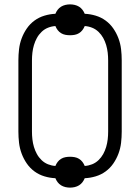

<svg xmlns="http://www.w3.org/2000/svg" viewBox="-20 -806 640 877"><path d="M300 51Q289 51 278.5 48.5Q268 46 259 40.5Q250 35 243.5 26.5Q237 18 233 8Q208 7 183 -0.5Q158 -8 137.5 -23Q117 -38 102.5 -59Q88 -80 79 -104Q70 -128 67 -153.5Q64 -179 64 -205V-530Q64 -556 67 -581.5Q70 -607 79 -631Q88 -655 102.5 -676Q117 -697 137.5 -712Q158 -727 183 -734.5Q208 -742 233 -743Q237 -753 243.5 -761.5Q250 -770 259 -775.5Q268 -781 278.5 -783.5Q289 -786 300 -786Q311 -786 321.5 -783.5Q332 -781 341 -775.5Q350 -770 356.5 -761.5Q363 -753 367 -743Q392 -742 417 -734.5Q442 -727 462.5 -712Q483 -697 497.5 -676Q512 -655 521 -631Q530 -607 533 -581.5Q536 -556 536 -530V-205Q536 -179 533 -153.5Q530 -128 521 -104Q512 -80 497.5 -59Q483 -38 462.5 -23Q442 -8 417 -0.5Q392 7 367 8Q363 18 356.5 26.5Q350 35 341 40.5Q332 46 321.5 48.5Q311 51 300 51ZM367 -48Q384 -49 400.5 -55.5Q417 -62 430 -74.5Q443 -87 451.5 -102.5Q460 -118 465 -135Q470 -152 472 -169.5Q474 -187 474 -205V-530Q474 -548 472 -565.5Q470 -583 465 -600Q460 -617 451.5 -632.5Q443 -648 430 -660.5Q417 -673 400.5 -679.5Q384 -686 367 -687Q363 -677 356.5 -668.5Q350 -660 341 -654.5Q332 -649 321.5 -647Q311 -645 300 -645Q289 -645 278.5 -647Q268 -649 259 -654.5Q250 -660 243.5 -668.5Q237 -677 233 -687Q216 -686 199.5 -679.5Q183 -673 170 -660.5Q157 -648 148.5 -632.5Q140 -617 135 -600Q130 -583 128 -565.5Q126 -548 126 -530V-205Q126 -187 128 -169.5Q130 -152 135 -135Q140 -118 148.5 -102.5Q157 -87 170 -74.5Q183 -62 199.5 -55.5Q216 -49 233 -48Q237 -58 243.5 -66.5Q250 -75 259 -80.5Q268 -86 278.5 -88Q289 -90 300 -90Q311 -90 321.5 -88Q332 -86 341 -80.5Q350 -75 356.5 -66.5Q363 -58 367 -48Z"/></svg>

Font: Iosevka Light Extended
Style: Regular
Weight: 300
Width: 7
Monospace: yes
Designer: Belleve Invis
Foundry: Belleve Invis
Version: Version 32.5.0; ttfautohint (v1.8.4)